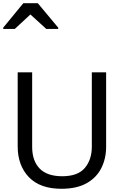

<svg xmlns="http://www.w3.org/2000/svg" viewBox="-20 -1164 771 1194"><path d="M640 -252Q640 -178 610 -118.5Q580 -59 518.5 -24.5Q457 10 362 10Q229 10 159.5 -62.5Q90 -135 90 -254V-714H180V-251Q180 -164 226.5 -116Q273 -68 367 -68Q464 -68 507.5 -119.5Q551 -171 551 -252V-714H640ZM0 -984V-992L125 -1144H215L342 -992V-984H268L169 -1074L72 -984Z"/></svg>

Font: Noto Sans Tifinagh Azawagh
Style: Regular
Weight: 400
Designer: JamraPatel
Foundry: JamraPatel LLC
Version: Version 2.006; ttfautohint (v1.8.4.7-5d5b)